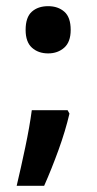

<svg xmlns="http://www.w3.org/2000/svg" viewBox="-20 -567 315 622"><path d="M63 -470Q63 -511 83 -529Q103 -547 136 -547Q168 -547 188.5 -529Q209 -511 209 -470Q209 -431 188 -412.5Q167 -394 136 -394Q104 -394 83.5 -412.5Q63 -431 63 -470ZM199 -210 205 -199Q192 -143 169.5 -81Q147 -19 123 35H34Q48 -24 62 -90.5Q76 -157 83 -210Z"/></svg>

Font: Noto Sans Telugu UI SemiCondensed SemiBold
Style: Regular
Weight: 600
Width: 4
Designer: Jelle Bosma - Monotype Design Team
Foundry: Monotype Imaging Inc.
Version: Version 2.005; ttfautohint (v1.8.4.7-5d5b)